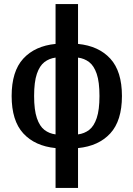

<svg xmlns="http://www.w3.org/2000/svg" viewBox="-20 -720 653 940"><path d="M252 200V5Q151 -5 94 -67Q37 -129 37 -250Q37 -371 94 -433Q151 -495 252 -505V-700H362V-505Q463 -495 520 -433Q577 -371 577 -250Q577 -129 520 -67Q463 -5 362 5V200ZM252 -62V-438Q221 -434 197.5 -416Q174 -398 160.5 -358.5Q147 -319 147 -250Q147 -182 160.5 -142Q174 -102 197.5 -84Q221 -66 252 -62ZM362 -62Q393 -66 416.5 -84Q440 -102 453.5 -142Q467 -182 467 -250Q467 -319 453.5 -358.5Q440 -398 416.5 -416Q393 -434 362 -438Z"/></svg>

Font: Cuprum SemiBold
Style: Regular
Weight: 600
Designer: Jovanny Lemonad
Foundry: Jovanny Lemonad
Version: Version 3.000